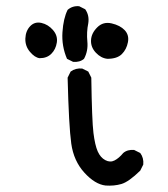

<svg xmlns="http://www.w3.org/2000/svg" viewBox="-20 -604 540 617"><path d="M319.3 -7.8Q285.2 -11.7 251 -49.3Q216.8 -86.9 209 -142.6Q201.2 -198.2 197.3 -354.5L207 -374Q222.7 -385.7 244.1 -383.8L263.7 -374L273.4 -354.5Q275.4 -215.8 280.3 -176.8Q285.2 -137.7 293.9 -117.7Q302.7 -97.7 318.4 -89.4Q334 -81.1 348.1 -88.4Q362.3 -95.7 376 -112.3Q389.6 -124 411.1 -122.1L430.7 -112.3Q442.4 -96.7 440.4 -75.2L430.7 -55.7Q393.6 -19.5 370.1 -12.7Q346.7 -5.9 319.3 -7.8ZM214.8 -405.3 195.3 -415Q177.7 -456.1 180.7 -500.5Q183.6 -544.9 197.3 -572.3Q212.9 -585.9 234.4 -584L253.9 -574.2Q267.6 -554.7 263.7 -529.3Q257.8 -501 260.7 -470.7Q263.7 -440.4 250 -415Q236.3 -403.3 214.8 -405.3ZM325.2 -415Q304.7 -417 288.1 -434.6Q271.5 -452.1 272.5 -474.6Q273.4 -497.1 292.5 -516.1Q311.5 -535.2 338.9 -528.8Q366.2 -522.5 380.9 -506.8Q395.5 -491.2 391.1 -468.3Q386.7 -445.3 371.6 -430.2Q356.4 -415 325.2 -415ZM107.4 -417Q91.8 -418.9 76.2 -437.5Q60.5 -456.1 61.5 -480.5Q62.5 -504.9 77.1 -520Q91.8 -535.2 113.3 -530.3Q134.8 -525.4 150.4 -507.3Q166 -489.3 162.6 -467.3Q159.2 -445.3 145 -431.2Q130.9 -417 107.4 -417Z"/></svg>

Font: JasonHandwriting1
Style: Regular
Weight: 400
Version: Version 1.48.20